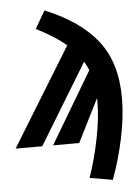

<svg xmlns="http://www.w3.org/2000/svg" viewBox="-115 -806 782 1077"><g transform="rotate(-5 276.0 -268.0)"><path d="M567 -231Q567 -126 541.5 -5.5Q516 115 476 222L347 200Q383 96 405.5 -17.5Q428 -131 428 -223V-243L306 0H159L398 -402Q388 -428 373 -452L98 0H-52L287 -552Q225 -605 119 -659L177 -758Q374 -677 470.5 -553.5Q567 -430 567 -231Z"/></g></svg>

Font: Fira Sans Condensed ExtraBold
Style: Italic
Weight: 800
Width: 3
Italic angle: -8°
Designer: bBox Type GmbH & Carrois Corporate GbR & Edenspiekermann AG
Foundry: bBox Type GmbH & Carrois Corporate GbR & Edenspiekermann AG
Version: Version 4.301